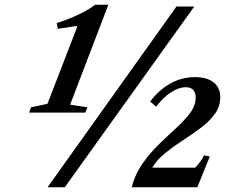

<svg xmlns="http://www.w3.org/2000/svg" viewBox="-20 -789 996 809"><path d="M180.5 0 723.5 -761.5H798.5L253 0ZM102.5 -314.5 111 -337 180 -351.5 305.5 -676.5 302.5 -679.5 223.5 -667.5 219 -692Q246 -700 277.8 -713Q309.5 -726 337.2 -741Q365 -756 380 -769H436.5L275.5 -348L348.5 -337L339.5 -314.5ZM535 0Q549.5 -56 581 -100.5Q612.5 -145 650.5 -181.8Q688.5 -218.5 723.8 -250.8Q759 -283 781.8 -314Q804.5 -345 804.5 -379Q804.5 -398.5 794.2 -410Q784 -421.5 762 -421.5Q734.5 -421.5 701 -400.2Q667.5 -379 638 -339.5L612.5 -361Q650.5 -411 698.5 -437.5Q746.5 -464 801.5 -464Q852 -464 880 -442Q908 -420 908 -379Q908 -340 885.2 -308.8Q862.5 -277.5 826.8 -250.8Q791 -224 751.2 -198.2Q711.5 -172.5 676.5 -144.5Q641.5 -116.5 621.5 -82.5H802.5Q825.5 -106 840 -134.5L864 -129.5L811.5 0Z"/></svg>

Font: Libre Caslon Text Medium Italic
Style: Regular
Weight: 500
Italic angle: -22.583°
Designer: Pablo Impallari, Rodrigo Fuenzalida, Katja Schimmel
Foundry: Pablo Impallari, Rodrigo Fuenzalida
Version: Version 2.000